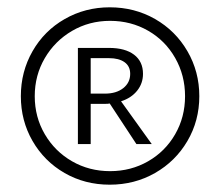

<svg xmlns="http://www.w3.org/2000/svg" viewBox="-20 -731 602 525"><path d="M37 -468Q37 -535 69 -591Q101 -647 157 -679Q213 -711 280 -711Q348 -711 404 -679Q460 -647 492.5 -591Q525 -535 525 -468Q525 -401 492.5 -345.5Q460 -290 404 -258Q348 -226 280 -226Q212 -226 156.5 -258Q101 -290 69 -345.5Q37 -401 37 -468ZM486 -468Q486 -525 459 -572.5Q432 -620 385 -647Q338 -674 281 -674Q224 -674 177 -646.5Q130 -619 102.5 -572Q75 -525 75 -468Q75 -411 102.5 -364Q130 -317 177 -290Q224 -263 281 -263Q338 -263 385 -290Q432 -317 459 -364Q486 -411 486 -468ZM193 -600H278Q322 -600 346.5 -581.5Q371 -563 371 -529Q371 -503 355 -483Q339 -463 311 -454L395 -337H353L280 -448Q276 -447 267 -447H228V-337H193ZM267 -475Q298 -475 317 -490Q336 -505 336 -529Q336 -550 320.5 -561Q305 -572 278 -572H228V-475Z"/></svg>

Font: LXGW Bright GB
Style: Regular
Weight: 400
Designer: Christian Thalmann (Catharsis Fonts)
Foundry: LXGW / Christian Thalmann (Catharsis Fonts) / Fontworks Inc.
Version: Version 5.510